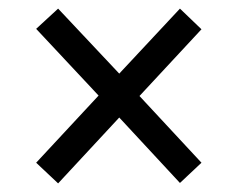

<svg xmlns="http://www.w3.org/2000/svg" viewBox="-20 -581 554 446"><path d="M115 -155 64 -203 209 -359 64 -514 115 -561 257 -410 398 -561 448 -513 304 -358 448 -203 398 -156 257 -308Z"/></svg>

Font: Noto Serif Khmer SemiCondensed
Style: Bold
Weight: 700
Width: 4
Designer: Danh Hong and the Monotype Design Team
Foundry: Monotype Imaging Inc.
Version: Version 2.004; ttfautohint (v1.8.4.7-5d5b)